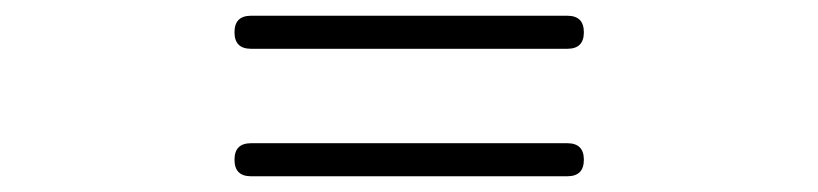

<svg xmlns="http://www.w3.org/2000/svg" viewBox="-20 -502 1040 244"><path d="M299 -278Q278 -278 278 -299Q278 -320 299 -320H701Q722 -320 722 -299Q722 -278 701 -278H500ZM299 -440Q278 -440 278 -461Q278 -482 299 -482H701Q722 -482 722 -461Q722 -440 701 -440H500Z"/></svg>

Font: GenSenRounded JP B
Style: Regular
Weight: 700
Version: Version 1.501;PS 1;hotconv 16.6.51;makeotf.lib2.5.65220